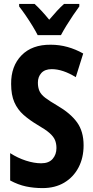

<svg xmlns="http://www.w3.org/2000/svg" viewBox="-20 -953 478 983"><path d="M408 -209Q408 -145 382 -95.5Q356 -46 309 -18Q262 10 198 10Q153 10 113 1.5Q73 -7 32 -29V-169Q71 -144 113 -130.5Q155 -117 191 -117Q230 -117 249.5 -139.5Q269 -162 269 -195Q269 -218 261.5 -236Q254 -254 233.5 -272Q213 -290 173 -313Q131 -338 100.5 -365Q70 -392 53.5 -429.5Q37 -467 37 -523Q36 -614 90 -669.5Q144 -725 240 -724Q284 -724 325.5 -712.5Q367 -701 406 -679L368 -558Q301 -599 245 -599Q210 -599 192 -579.5Q174 -560 174 -530Q174 -505 182 -487Q190 -469 211.5 -452.5Q233 -436 274 -412Q341 -373 374.5 -326.5Q408 -280 408 -209ZM173 -773Q163 -793 146.5 -820Q130 -847 111.5 -874Q93 -901 78 -920V-933H157Q191 -902 232 -852Q255 -879 272 -897.5Q289 -916 308 -933H386V-920Q372 -901 354 -874.5Q336 -848 319.5 -821Q303 -794 292 -773Z"/></svg>

Font: Noto Sans Arabic ExtCond
Style: Bold
Weight: 700
Width: 2
Designer: Monotype Design Team, Nadine Chahine, Nizar Qandah and Khaled Hosny
Foundry: Monotype Imaging Inc.
Version: Version 2.012; ttfautohint (v1.8.4.7-5d5b)